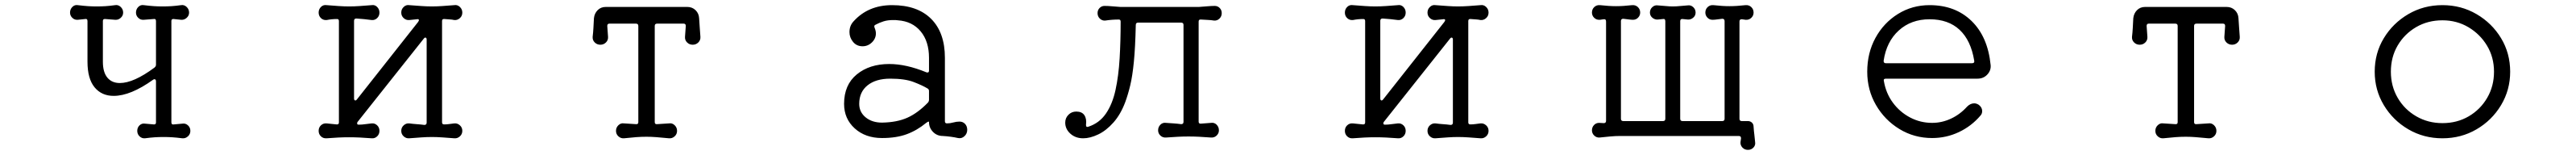

<svg xmlns="http://www.w3.org/2000/svg" viewBox="-20 -526 10040 603"><path d="M545 12Q533 13 524 4.5Q515 -4 515 -17Q515 -30 524 -38.5Q533 -47 545 -45L579 -42H581Q588 -42 588 -50V-210Q588 -215 585 -217Q582 -219 577 -216Q489 -153 423 -153Q376 -153 348.5 -186.5Q321 -220 321 -286V-444Q321 -454 312 -452L283 -449Q271 -448 262 -456.5Q253 -465 253 -477Q253 -490 262 -499Q271 -508 283 -506Q308 -503 324 -502Q340 -501 356 -501Q375 -501 391 -502Q407 -503 429 -506Q441 -508 450.5 -499Q460 -490 460 -477Q460 -465 450.5 -456.5Q441 -448 429 -449L390 -452H388Q381 -452 381 -444V-286Q381 -245 398.5 -224Q416 -203 447 -203Q501 -203 582 -263Q588 -268 588 -274V-444Q588 -454 579 -452L540 -449Q528 -448 519 -456.5Q510 -465 510 -477Q510 -490 519 -499Q528 -508 540 -506Q565 -503 581 -502Q597 -501 613 -501Q632 -501 648 -502Q664 -503 686 -506Q698 -508 707.5 -499Q717 -490 717 -477Q717 -465 707.5 -456.5Q698 -448 686 -449L657 -452H655Q648 -452 648 -444V-50Q648 -40 658 -42L691 -45Q703 -47 712.5 -38.5Q722 -30 722 -17Q722 -4 712.5 4.5Q703 13 691 12Q667 9 651 8Q635 7 618 7Q600 7 584 8Q568 9 545 12Z M1253 12Q1240 13 1231 4.5Q1222 -4 1222 -17Q1222 -30 1231 -38.5Q1240 -47 1253 -46Q1262 -45 1272 -44Q1282 -43 1292 -42H1294Q1301 -42 1301 -50V-444Q1301 -452 1294 -452Q1283 -452 1273 -451Q1263 -450 1253 -448Q1240 -447 1231 -455.5Q1222 -464 1222 -477Q1222 -490 1231 -499Q1240 -508 1253 -506Q1279 -504 1300 -502.5Q1321 -501 1341 -501Q1361 -501 1382 -502.5Q1403 -504 1429 -506Q1441 -508 1450 -499Q1459 -490 1459 -477Q1459 -464 1450 -455.5Q1441 -447 1429 -448Q1415 -450 1399.5 -451.5Q1384 -453 1369 -454Q1360 -454 1360 -445V-143Q1360 -137 1363.5 -135.5Q1367 -134 1371 -139L1610 -441Q1613 -446 1613 -447Q1613 -453 1604 -451L1575 -448Q1563 -447 1553.5 -455.5Q1544 -464 1544 -477Q1544 -490 1553.5 -499Q1563 -508 1575 -506Q1602 -504 1623 -502.5Q1644 -501 1663 -501Q1683 -501 1704 -502.5Q1725 -504 1751 -506Q1763 -508 1772.5 -499Q1782 -490 1782 -477Q1782 -464 1772.5 -455.5Q1763 -447 1751 -448Q1742 -450 1732.5 -450.5Q1723 -451 1712 -452H1710Q1703 -452 1703 -444V-50Q1703 -42 1711 -42Q1722 -42 1731.5 -43.5Q1741 -45 1751 -46Q1763 -47 1772.5 -38.5Q1782 -30 1782 -17Q1782 -4 1772.5 4.5Q1763 13 1751 12Q1725 10 1704 8.5Q1683 7 1663 7Q1644 7 1622.5 8.5Q1601 10 1575 12Q1563 13 1553.5 4.5Q1544 -4 1544 -17Q1544 -30 1553.5 -38.5Q1563 -47 1575 -46Q1589 -44 1604 -43Q1619 -42 1634 -40Q1643 -40 1643 -49V-372Q1643 -378 1639.5 -379.5Q1636 -381 1632 -376L1374 -52Q1372 -50 1372 -46Q1372 -41 1378 -41Q1391 -41 1404 -43Q1417 -45 1429 -46Q1441 -47 1450 -38.5Q1459 -30 1459 -17Q1459 -4 1450 4.5Q1441 13 1429 12Q1404 10 1382.5 9Q1361 8 1341 8Q1320 8 1299 9Q1278 10 1253 12Z M2412 12Q2400 13 2390.5 4.5Q2381 -4 2381 -17Q2381 -30 2390.5 -39Q2400 -48 2412 -46L2459 -43H2461Q2468 -43 2468 -51V-425Q2468 -434 2459 -434H2355Q2347 -434 2347 -425L2350 -383Q2351 -370 2342 -361Q2333 -352 2320 -352Q2307 -352 2298 -361Q2289 -370 2290 -383Q2292 -399 2293 -417.5Q2294 -436 2295 -455Q2297 -474 2309.5 -486.5Q2322 -499 2341 -499H2659Q2678 -499 2691 -486.5Q2704 -474 2705 -455Q2706 -436 2707.5 -417.5Q2709 -399 2710 -383Q2711 -370 2702 -361Q2693 -352 2680 -352Q2667 -352 2658 -361Q2649 -370 2650 -383L2653 -425Q2653 -434 2645 -434H2541Q2532 -434 2532 -425V-51Q2532 -42 2541 -43L2588 -46Q2600 -48 2609.5 -39Q2619 -30 2619 -17Q2619 -4 2609.5 4.5Q2600 13 2588 12Q2557 9 2537.5 7.5Q2518 6 2500 6Q2479 6 2460 7.5Q2441 9 2412 12Z M3418 11Q3353 11 3311.5 -26.5Q3270 -64 3270 -122Q3270 -196 3319.5 -236.5Q3369 -277 3446 -277Q3512 -277 3590 -245Q3592 -244 3595 -244Q3601 -244 3601 -251V-301Q3601 -365 3568.5 -404Q3536 -443 3480 -447Q3475 -448 3470.5 -448Q3466 -448 3461 -448Q3440 -448 3424 -443Q3408 -438 3393 -430Q3385 -427 3389 -418Q3394 -406 3394 -396Q3394 -376 3378.5 -361Q3363 -346 3342 -346Q3319 -346 3305 -363Q3291 -380 3291 -401Q3291 -426 3307 -443Q3364 -506 3457 -506Q3556 -506 3609.5 -452.5Q3663 -399 3663 -301V-54Q3663 -46 3671 -46Q3683 -46 3695.5 -49.5Q3708 -53 3720 -53Q3733 -53 3741.5 -44Q3750 -35 3750 -21Q3750 -6 3739 4Q3728 14 3714 11Q3701 8 3686 6Q3671 4 3655 3Q3632 3 3616.5 -13Q3601 -29 3601 -51Q3601 -53 3599 -53Q3597 -53 3590 -48Q3555 -19 3514.5 -4Q3474 11 3418 11ZM3418 -49Q3476 -50 3516.5 -68Q3557 -86 3597 -127Q3601 -132 3601 -138V-172Q3601 -179 3595 -182Q3575 -194 3541 -207Q3507 -220 3450 -220Q3394 -220 3361.5 -194Q3329 -168 3329 -122Q3329 -90 3354 -69.5Q3379 -49 3418 -49Z M4202 12Q4172 12 4152 -6Q4132 -24 4132 -49Q4132 -67 4144.5 -79.5Q4157 -92 4175 -92Q4197 -92 4206.5 -78Q4216 -64 4213 -41V-39Q4213 -30 4222 -33Q4265 -47 4290.5 -84Q4316 -121 4328 -176Q4340 -231 4344 -298.5Q4348 -366 4348 -442Q4348 -450 4341 -450Q4327 -450 4314 -449Q4301 -448 4288 -446Q4276 -445 4267 -453.5Q4258 -462 4258 -475Q4258 -487 4266 -495Q4274 -503 4285 -503Q4299 -503 4315 -501.5Q4331 -500 4347 -499H4653Q4669 -500 4685.5 -501.5Q4702 -503 4715 -503Q4726 -503 4734 -495Q4742 -487 4742 -475Q4742 -462 4733 -453.5Q4724 -445 4712 -446Q4700 -448 4687.5 -448.5Q4675 -449 4661 -450H4659Q4652 -450 4652 -442V-53Q4652 -44 4661 -45L4700 -48Q4713 -50 4722 -41Q4731 -32 4731 -19Q4731 -7 4722 1.5Q4713 10 4700 9Q4674 7 4653.5 6Q4633 5 4613 5Q4593 5 4572 6Q4551 7 4525 9Q4512 10 4503 1.5Q4494 -7 4494 -19Q4494 -32 4503 -41Q4512 -50 4525 -48Q4539 -47 4554 -46Q4569 -45 4584 -43Q4593 -43 4593 -52V-429Q4593 -438 4584 -438H4416Q4407 -438 4407 -429Q4405 -341 4399.5 -285.5Q4394 -230 4385.5 -194.5Q4377 -159 4366 -129Q4348 -81 4320 -49.5Q4292 -18 4260.5 -3Q4229 12 4202 12Z M5253 12Q5240 13 5231 4.5Q5222 -4 5222 -17Q5222 -30 5231 -38.5Q5240 -47 5253 -46Q5262 -45 5272 -44Q5282 -43 5292 -42H5294Q5301 -42 5301 -50V-444Q5301 -452 5294 -452Q5283 -452 5273 -451Q5263 -450 5253 -448Q5240 -447 5231 -455.5Q5222 -464 5222 -477Q5222 -490 5231 -499Q5240 -508 5253 -506Q5279 -504 5300 -502.5Q5321 -501 5341 -501Q5361 -501 5382 -502.5Q5403 -504 5429 -506Q5441 -508 5450 -499Q5459 -490 5459 -477Q5459 -464 5450 -455.5Q5441 -447 5429 -448Q5415 -450 5399.5 -451.5Q5384 -453 5369 -454Q5360 -454 5360 -445V-143Q5360 -137 5363.5 -135.5Q5367 -134 5371 -139L5610 -441Q5613 -446 5613 -447Q5613 -453 5604 -451L5575 -448Q5563 -447 5553.5 -455.5Q5544 -464 5544 -477Q5544 -490 5553.5 -499Q5563 -508 5575 -506Q5602 -504 5623 -502.5Q5644 -501 5663 -501Q5683 -501 5704 -502.5Q5725 -504 5751 -506Q5763 -508 5772.5 -499Q5782 -490 5782 -477Q5782 -464 5772.5 -455.5Q5763 -447 5751 -448Q5742 -450 5732.5 -450.5Q5723 -451 5712 -452H5710Q5703 -452 5703 -444V-50Q5703 -42 5711 -42Q5722 -42 5731.5 -43.5Q5741 -45 5751 -46Q5763 -47 5772.5 -38.5Q5782 -30 5782 -17Q5782 -4 5772.5 4.5Q5763 13 5751 12Q5725 10 5704 8.5Q5683 7 5663 7Q5644 7 5622.5 8.5Q5601 10 5575 12Q5563 13 5553.5 4.5Q5544 -4 5544 -17Q5544 -30 5553.5 -38.5Q5563 -47 5575 -46Q5589 -44 5604 -43Q5619 -42 5634 -40Q5643 -40 5643 -49V-372Q5643 -378 5639.5 -379.5Q5636 -381 5632 -376L5374 -52Q5372 -50 5372 -46Q5372 -41 5378 -41Q5391 -41 5404 -43Q5417 -45 5429 -46Q5441 -47 5450 -38.5Q5459 -30 5459 -17Q5459 -4 5450 4.5Q5441 13 5429 12Q5404 10 5382.5 9Q5361 8 5341 8Q5320 8 5299 9Q5278 10 5253 12Z M6793 57Q6780 57 6771.5 48Q6763 39 6764 27L6766 13V11Q6766 3 6757 3H6295Q6276 3 6255 5Q6234 7 6215 9Q6203 10 6194 1.5Q6185 -7 6185 -19Q6185 -31 6193 -39.5Q6201 -48 6213 -48Q6218 -48 6222.5 -47.5Q6227 -47 6231 -47Q6240 -47 6240 -56V-442Q6240 -453 6230 -451L6216 -449Q6203 -448 6194 -456.5Q6185 -465 6185 -477Q6185 -490 6194 -498.5Q6203 -507 6216 -506Q6235 -504 6250 -503Q6265 -502 6279 -502Q6293 -502 6308.5 -503Q6324 -504 6342 -506Q6355 -507 6364 -498.5Q6373 -490 6373 -477Q6373 -466 6365 -457.5Q6357 -449 6345 -449Q6338 -449 6327.5 -450.5Q6317 -452 6307 -453Q6298 -453 6298 -444V-64Q6298 -55 6307 -55H6462Q6471 -55 6471 -64V-443Q6471 -454 6462 -452L6442 -450Q6430 -449 6420.5 -457Q6411 -465 6411 -477Q6411 -490 6420.5 -498.5Q6430 -507 6442 -505Q6459 -504 6473 -502.5Q6487 -501 6500 -501Q6514 -501 6528 -502.5Q6542 -504 6558 -505Q6570 -507 6579.5 -498.5Q6589 -490 6589 -477Q6589 -465 6579.5 -457Q6570 -449 6558 -450L6538 -452H6536Q6529 -452 6529 -443V-64Q6529 -55 6538 -55H6693Q6702 -55 6702 -64V-444Q6702 -453 6693 -453Q6683 -452 6673 -450.5Q6663 -449 6655 -449Q6643 -449 6635 -457.5Q6627 -466 6627 -477Q6627 -490 6636 -498.5Q6645 -507 6658 -506Q6677 -504 6692 -503Q6707 -502 6721 -502Q6735 -502 6750.5 -503Q6766 -504 6784 -506Q6797 -507 6806 -498.5Q6815 -490 6815 -477Q6815 -465 6806 -456.5Q6797 -448 6784 -449L6770 -451H6768Q6760 -451 6760 -442V-64Q6760 -55 6769 -55H6793Q6802 -55 6808.5 -49Q6815 -43 6815 -33Q6816 -17 6818 -2Q6820 13 6821 27Q6823 39 6814.5 48Q6806 57 6793 57Z M7511 11Q7441 11 7383.5 -24Q7326 -59 7292 -117.5Q7258 -176 7258 -247Q7258 -320 7290 -378.5Q7322 -437 7377.5 -471.5Q7433 -506 7501 -506Q7601 -506 7664.5 -444.5Q7728 -383 7739 -273Q7741 -252 7726 -236Q7711 -220 7688 -220H7331Q7320 -220 7323 -210Q7331 -163 7358 -126.5Q7385 -90 7425 -69Q7465 -48 7511 -48Q7549 -48 7584.5 -64.5Q7620 -81 7647 -111Q7660 -124 7675 -124Q7684 -124 7693 -118Q7706 -108 7706 -94Q7706 -83 7699 -76Q7664 -35 7615 -12Q7566 11 7511 11ZM7331 -280H7666Q7677 -280 7675 -290Q7662 -369 7618 -410Q7574 -451 7501 -451Q7429 -451 7381 -407.5Q7333 -364 7322 -290V-288Q7322 -280 7331 -280Z M8412 12Q8400 13 8390.5 4.5Q8381 -4 8381 -17Q8381 -30 8390.5 -39Q8400 -48 8412 -46L8459 -43H8461Q8468 -43 8468 -51V-425Q8468 -434 8459 -434H8355Q8347 -434 8347 -425L8350 -383Q8351 -370 8342 -361Q8333 -352 8320 -352Q8307 -352 8298 -361Q8289 -370 8290 -383Q8292 -399 8293 -417.5Q8294 -436 8295 -455Q8297 -474 8309.5 -486.5Q8322 -499 8341 -499H8659Q8678 -499 8691 -486.5Q8704 -474 8705 -455Q8706 -436 8707.5 -417.5Q8709 -399 8710 -383Q8711 -370 8702 -361Q8693 -352 8680 -352Q8667 -352 8658 -361Q8649 -370 8650 -383L8653 -425Q8653 -434 8645 -434H8541Q8532 -434 8532 -425V-51Q8532 -42 8541 -43L8588 -46Q8600 -48 8609.5 -39Q8619 -30 8619 -17Q8619 -4 8609.5 4.5Q8600 13 8588 12Q8557 9 8537.5 7.5Q8518 6 8500 6Q8479 6 8460 7.5Q8441 9 8412 12Z M9500 12Q9427 12 9367 -23Q9307 -58 9271.5 -117Q9236 -176 9236 -247Q9236 -319 9271.5 -377.5Q9307 -436 9367 -471Q9427 -506 9500 -506Q9573 -506 9633 -471Q9693 -436 9728.5 -377.5Q9764 -319 9764 -247Q9764 -176 9728.5 -117Q9693 -58 9633 -23Q9573 12 9500 12ZM9500 -47Q9557 -47 9602.5 -73.5Q9648 -100 9674.5 -145.5Q9701 -191 9701 -247Q9701 -303 9674 -348Q9647 -393 9601.5 -420Q9556 -447 9500 -447Q9443 -447 9397.5 -420.5Q9352 -394 9325.5 -349Q9299 -304 9299 -247Q9299 -191 9325.5 -145.5Q9352 -100 9398 -73.5Q9444 -47 9500 -47Z"/></svg>

Font: Kiwi Maru Light
Style: Regular
Weight: 300
Designer: Hiroki-Chan
Version: Version 1.100